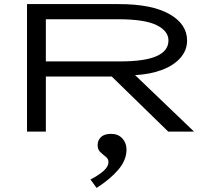

<svg xmlns="http://www.w3.org/2000/svg" viewBox="-20 -643 1040 938"><path d="M112 0V-623H560Q722 -623 808 -574Q894 -525 894 -445Q894 -398 862 -361Q830 -324 772.5 -302Q715 -280 640 -276L928 0H802L526 -269H204V0ZM204 -343H566Q688 -343 745.5 -369Q803 -395 803 -445Q803 -492 744.5 -520.5Q686 -549 556 -549H204ZM452 275 422 234Q464 212 487 191Q510 170 510 149Q510 133 496.5 122.5Q483 112 470 100Q457 88 457 65Q457 43 473 27Q489 11 523 11Q557 11 577.5 33Q598 55 598 88Q598 139 558.5 185.5Q519 232 452 275Z"/></svg>

Font: Inconsolata UltraExpanded Thin
Style: Regular
Weight: 100
Width: 9
Monospace: yes
Designer: Raph Levien, Cyreal, Brenton Simpson
Foundry: Raph Levien, Cyreal, Google
Version: Version 3.100; ttfautohint (v1.8.4.7-5d5b)